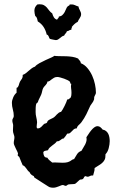

<svg xmlns="http://www.w3.org/2000/svg" viewBox="-20 -856 546 905"><path d="M477.1 -128.9V-125Q477.5 -111.3 472.9 -102.5Q468.3 -93.8 460.9 -87.4Q453.6 -81.1 444.3 -75.7Q435.1 -70.3 425.8 -64V-60.1Q425.8 -51.8 423.1 -44.2Q420.4 -36.6 418.9 -28.8H417Q409.7 -29.8 404.1 -26.4Q398.4 -22.9 393.1 -22.9Q388.7 -22.9 383.8 -25.9Q378.9 -24.9 377.4 -22.5Q376 -20 374.5 -17.1Q373 -14.2 370.1 -12Q367.2 -9.8 359.9 -9.8Q357.4 -9.8 354.2 -7.1Q351.1 -4.4 347.4 -1Q343.8 2.4 340.3 5.6Q336.9 8.8 335 9.8Q332.5 11.2 328.6 11.5Q324.7 11.7 320.1 12Q315.4 12.2 311 12.5Q306.6 12.7 303.2 13.2Q299.3 14.2 296.1 17.1Q293 20 290 20Q286.1 20 283 18.1Q279.8 16.1 275.9 16.1Q272.5 16.1 267.6 18.1Q262.7 20 256.8 22.5Q251 24.9 244.1 26.9Q237.3 28.8 230 28.8Q220.2 28.8 212.9 25.9Q212.4 25.9 207.3 22.7Q202.1 19.5 194.6 14.6Q187 9.8 178.2 4.2Q169.4 -1.5 161.6 -6.6Q153.8 -11.7 148.4 -15.1Q143.1 -18.6 142.1 -19L139.2 -25.9Q132.3 -28.8 127.2 -33.2Q122.1 -37.6 119.1 -44.9Q114.3 -47.9 110.8 -52.5Q107.4 -57.1 104 -62Q100.6 -66.9 96.7 -71Q92.8 -75.2 86.9 -77.1Q82.5 -86.9 78.6 -96.7Q74.7 -106.4 70.8 -116.2L64 -122.1Q63 -125 64 -127.7Q64.9 -130.4 64.9 -132.8Q64.9 -134.8 61.8 -141.1Q58.6 -147.5 54.9 -155Q51.3 -162.6 48.1 -169.9Q44.9 -177.2 44.9 -181.2Q44.9 -188.5 46.4 -195.3Q47.9 -202.1 47.9 -209Q47.9 -214.8 45.4 -220.5Q43 -226.1 42 -231.9Q40.5 -239.7 41.3 -248Q42 -256.3 42 -264.2Q42 -270 40 -275.9Q38.1 -281.7 38.1 -288.1Q38.1 -293.9 41.5 -298.8Q44.9 -303.7 44.9 -309.1Q44.9 -324.7 40.5 -340.1Q36.1 -355.5 36.1 -371.1Q36.1 -383.3 42.5 -397.5Q48.8 -411.6 58.1 -418.9V-441.9Q62.5 -442.9 64.7 -446.3Q66.9 -449.7 68.4 -454.1Q69.8 -458.5 71 -463.1Q72.3 -467.8 74.2 -471.2Q76.7 -475.6 79.1 -478.8Q81.5 -481.9 83.5 -485.1Q85.4 -488.3 86.4 -492.4Q87.4 -496.6 86.9 -502.9Q95.2 -505.9 102.1 -511.2Q108.9 -516.6 115.5 -522.5Q122.1 -528.3 129.2 -533.7Q136.2 -539.1 145 -542Q151.4 -550.3 166 -558.3Q180.7 -566.4 195.8 -573.2Q210.9 -580.1 222.7 -585.2Q234.4 -590.3 234.9 -592.8Q248.5 -591.3 263.2 -591.3Q277.8 -591.3 292.5 -590.8Q307.1 -590.3 321.3 -588.1Q335.4 -585.9 348.1 -580.1Q349.6 -577.1 351.8 -574.7Q354 -572.3 356 -570.1Q357.9 -567.9 359.4 -564.9Q360.8 -562 360.8 -558.1Q378.4 -551.3 391.8 -535.4Q405.3 -519.5 414.3 -499.8Q423.3 -480 427.7 -458.7Q432.1 -437.5 432.1 -419.9Q432.1 -414.6 429.9 -411.1Q427.7 -407.7 425.8 -402.8Q423.3 -398.4 423.8 -393.1Q424.3 -387.7 421.9 -383.8Q419.4 -376.5 414.6 -370.6Q409.7 -364.7 405.8 -357.9Q397 -337.4 387.2 -317.9Q377.4 -298.3 363.8 -279.8Q358.4 -272.9 351.1 -266.6Q343.8 -260.3 341.8 -251Q333 -251 328.1 -246.8Q323.2 -242.7 319.3 -238Q315.4 -233.4 310.5 -229.5Q305.7 -225.6 296.9 -226.1Q293 -219.2 288.8 -214.1Q284.7 -209 279.8 -203.1Q274.9 -203.1 271.7 -200.9Q268.6 -198.7 265.1 -196Q261.7 -193.4 257.8 -191.4Q253.9 -189.5 248 -189.9Q243.7 -183.6 237.8 -179Q231.9 -174.3 225.8 -169.9Q219.7 -165.5 214.4 -160.4Q209 -155.3 206.1 -147.9Q200.7 -146.5 193.6 -145.3Q186.5 -144 184.1 -138.2Q184.1 -128.9 188 -120.8Q191.9 -112.8 203.1 -112.8Q207 -105.5 213.4 -100.3Q219.7 -95.2 226.1 -89.8Q238.3 -90.8 250.5 -89.8Q262.7 -88.9 274.9 -88.9Q289.6 -88.9 297.9 -91.3Q306.2 -93.8 311.3 -96.9Q316.4 -100.1 320.1 -102.8Q323.7 -105.5 329.1 -106Q335.9 -118.2 343.3 -129.4Q350.6 -140.6 363.8 -145Q367.7 -152.3 372.6 -159.9Q377.4 -167.5 381.6 -175.5Q385.7 -183.6 387.5 -191.9Q389.2 -200.2 387.2 -209Q391.6 -214.8 397.2 -223.9Q402.8 -232.9 409.7 -241.2Q416.5 -249.5 424.1 -255.4Q431.6 -261.2 439.9 -261.2Q447.8 -261.2 453.6 -256.1Q459.5 -251 463.9 -245.1Q473.6 -243.7 480.2 -238Q486.8 -232.4 490.5 -224.9Q494.1 -217.3 495.6 -208.3Q497.1 -199.2 497.1 -190.9Q497.1 -175.8 492.4 -157.7Q487.8 -139.6 477.1 -128.9ZM315.9 -460.9Q313.5 -460.4 312.7 -461.7Q312 -462.9 311.5 -464.6Q311 -466.3 310.5 -468Q310.1 -469.7 309.1 -471.2Q306.6 -474.1 299.1 -478Q291.5 -481.9 282.5 -485.1Q273.4 -488.3 264.4 -490.7Q255.4 -493.2 251 -493.2Q241.2 -493.2 235.1 -489.7Q229 -486.3 224.1 -482.4Q219.2 -478.5 214.6 -475.1Q210 -471.7 203.1 -471.2Q203.1 -466.8 200.9 -462.9Q198.7 -459 195.6 -455.6Q192.4 -452.1 189.2 -448.7Q186 -445.3 184.1 -441.9Q180.2 -434.6 178.7 -426Q177.2 -417.5 173.8 -409.2Q169.9 -399.9 165.5 -391.8Q161.1 -383.8 158.2 -374L150.9 -367.2Q148.4 -357.9 148.2 -347.9Q147.9 -337.9 147.9 -328.1Q147.9 -315.4 150.9 -304Q153.8 -292.5 154.8 -279.8Q154.8 -275.4 153.8 -270.3Q152.8 -265.1 152.8 -259.8Q152.8 -257.3 153.1 -255.4Q153.3 -253.4 154.8 -251H157.2Q162.6 -250.5 166.5 -252.4Q170.4 -254.4 173.8 -257.3Q177.2 -260.3 180.2 -263.9Q183.1 -267.6 187 -271Q189.9 -273.4 193.4 -273.9Q196.8 -274.4 200.2 -276.9Q202.6 -279.3 203.1 -282Q203.6 -284.7 206.1 -287.1Q210.4 -291 217 -293.9Q223.6 -296.9 229 -299.8Q234.9 -302.7 239 -307.1Q243.2 -311.5 247.3 -315.9Q251.5 -320.3 256.3 -324Q261.2 -327.6 268.1 -329.1Q271 -332.5 275.4 -340.1Q279.8 -347.7 284.2 -356.4Q288.6 -365.2 292.2 -373.8Q295.9 -382.3 296.9 -387.2H298.8Q303.7 -387.2 306.4 -390.4Q309.1 -393.6 313 -396Q315.4 -401.4 316.2 -407Q316.9 -412.6 316.9 -418Q316.9 -429.2 315.2 -439.5Q313.5 -449.7 315.9 -460.9ZM362.3 -789.1Q362.3 -783.7 360.4 -779.1Q358.4 -774.4 355.7 -770.3Q353 -766.1 350.3 -761.7Q347.7 -757.3 346.2 -752.9Q337.9 -749 331.1 -742.7Q324.2 -736.3 318.4 -729Q319.8 -724.6 317.6 -722.9Q315.4 -721.2 316.4 -717.8V-715.8Q310.1 -715.8 305.7 -712.4Q301.3 -709 295.4 -709Q293.9 -703.1 289.3 -698.5Q284.7 -693.8 282.2 -688Q276.4 -687 271.7 -683.6Q267.1 -680.2 262.7 -676.5Q258.3 -672.9 253.7 -669.9Q249 -667 243.2 -667Q242.7 -667 238.5 -667.7Q234.4 -668.5 229.5 -669.4Q224.6 -670.4 220.2 -671.4Q215.8 -672.4 215.3 -672.9Q212.9 -674.8 211.9 -678Q210.9 -681.2 209.5 -684.3Q208 -687.5 206.1 -689.9Q204.1 -692.4 200.2 -692.9Q195.8 -712.9 185.5 -728.8Q175.3 -744.6 158.2 -754.9Q156.7 -761.7 154.5 -769.3Q152.3 -776.9 146 -780.8Q144.5 -787.1 143.3 -793Q142.1 -798.8 142.1 -805.2Q142.1 -814.9 145.8 -822Q149.4 -829.1 156.2 -835Q158.7 -835 160.9 -835.4Q163.1 -835.9 166 -835.9Q179.2 -835.9 187 -831.5Q194.8 -827.1 200.7 -820.6Q206.5 -814 211.9 -806.4Q217.3 -798.8 226.1 -793Q228.5 -783.7 233.6 -774.9Q238.8 -766.1 249 -763.2Q251 -767.6 254.2 -770Q257.3 -772.5 257.3 -777.8Q268.1 -779.3 274.2 -785.2Q280.3 -791 284.4 -798.3Q288.6 -805.7 291.3 -813Q293.9 -820.3 298.3 -825.2Q299.3 -826.7 301.3 -827.6Q303.2 -828.6 304.7 -829.3Q306.2 -830.1 307.4 -831.3Q308.6 -832.5 308.1 -835H314.5Q324.7 -835.9 332.5 -832Q340.3 -828.1 350.1 -825.2Q350.6 -820.3 352.5 -815.9Q354.5 -811.5 356.7 -807.1Q358.9 -802.7 360.6 -798.3Q362.3 -793.9 362.3 -789.1Z"/></svg>

Font: Margarine
Style: Regular
Weight: 400
Designer: Astigmatic (AOETI)
Foundry: Astigmatic (AOETI)
Version: Version 1.000